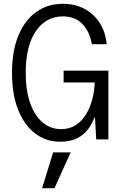

<svg xmlns="http://www.w3.org/2000/svg" viewBox="-20 -732 640 1008"><path d="M295 12Q222 12 165 -31Q108 -74 75.5 -155Q43 -236 43 -350Q43 -464 76.5 -545Q110 -626 170 -669Q230 -712 310 -712Q374 -712 423.5 -685.5Q473 -659 503.5 -611.5Q534 -564 540 -500H462Q452 -564 413.5 -605Q375 -646 310 -646Q221 -646 168 -568Q115 -490 115 -350Q115 -257 138.5 -190.5Q162 -124 204 -89Q246 -54 300 -54Q345 -54 377.5 -75Q410 -96 431.5 -131.5Q453 -167 464.5 -210.5Q476 -254 477 -299H314V-361H549V0H485L479 -114H475Q454 -56 410.5 -22Q367 12 295 12ZM201 256 259 68H351L266 256Z"/></svg>

Font: DM Mono Light
Style: Regular
Weight: 300
Designer: Colophon Foundry
Foundry: Colophon Foundry
Version: Version 1.000; ttfautohint (v1.8.2.53-6de2)